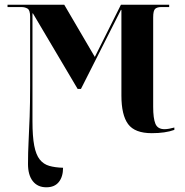

<svg xmlns="http://www.w3.org/2000/svg" viewBox="-20 -556 786 816"><path d="M177 240Q140 240 119.5 214Q99 188 99 141Q99 93 101.5 44.5Q104 -4 106 -60.5Q108 -117 108 -192V-485Q108 -513 97 -519.5Q86 -526 71 -526H12V-536H253L383 -314L494 -536H699V-526H665Q648 -526 639.5 -518.5Q631 -511 631 -482V-102Q631 -53 640.5 -30Q650 -7 679 -7Q688 -7 699 -9Q710 -11 721 -14V-4Q683 10 625 10Q553 10 524.5 -28.5Q496 -67 496 -150V-514H494L324 -178H310L120 -499H118V-41Q118 24 125.5 63Q133 102 149 122Q165 142 189.5 149Q214 156 248 157Q248 195 230 217.5Q212 240 177 240Z"/></svg>

Font: Noto Serif Display SemiCondensed
Style: Bold
Weight: 700
Width: 4
Designer: Monotype Design Team
Foundry: Monotype Imaging Inc.
Version: Version 2.009